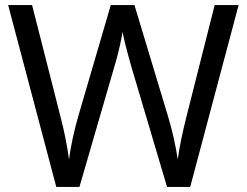

<svg xmlns="http://www.w3.org/2000/svg" viewBox="-20 -734 970 754"><path d="M917 -714 727 0H636L497 -468Q489 -497 481 -526Q473 -555 468 -577.5Q463 -600 461 -609Q460 -596 450.5 -553.5Q441 -511 427 -465L292 0H201L12 -714H106L217 -278Q229 -232 237.5 -189Q246 -146 251 -108Q256 -147 266 -193Q276 -239 289 -283L415 -714H508L639 -280Q653 -234 663 -188.5Q673 -143 678 -108Q683 -145 692 -188.5Q701 -232 713 -279L823 -714Z"/></svg>

Font: Noto Kufi Arabic
Style: Regular
Weight: 400
Designer: Monotype Design Team, David Williams, Khaled Hosny
Foundry: Google LLC
Version: Version 2.109; ttfautohint (v1.8.4.7-5d5b)